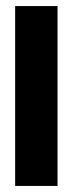

<svg xmlns="http://www.w3.org/2000/svg" viewBox="-20 -614 240 634"><path d="M30 -594H170V0H30Z"/></svg>

Font: Tac One
Style: Regular
Weight: 400
Designer: Oluseyi Olusanya, David Udoh, Eyiyemi Adegbite, Mirko Velimirović
Version: Version 1.003; ttfautohint (v1.8.4.7-5d5b)